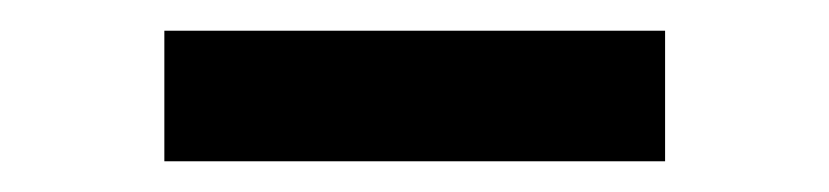

<svg xmlns="http://www.w3.org/2000/svg" viewBox="-20 -716 540 125"><path d="M87 -611V-696H413V-611Z"/></svg>

Font: Mulish ExtraLight ExtraBold
Style: Regular
Weight: 800
Version: Version 3.603